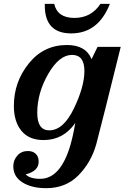

<svg xmlns="http://www.w3.org/2000/svg" viewBox="-20 -731 670 994"><path d="M219.2 243.2Q144 243.2 96.4 213.4Q48.8 183.6 48.8 129.9Q48.8 98.1 69.8 74.5Q90.8 50.8 124 50.8Q149.9 50.8 165 65.2Q180.2 79.6 180.2 106Q180.2 154.8 112.8 171.9Q135.7 194.8 188 194.8Q292.5 194.8 343.8 22.5Q358.9 -29.3 369.6 -94.2Q308.1 -5.9 205.6 -5.9Q130.4 -5.9 91.1 -53.5Q51.8 -101.1 51.8 -183.1Q51.8 -306.2 128.7 -402.1Q205.6 -498 326.7 -498Q424.3 -498 454.1 -424.8L484.9 -488.3H605Q511.7 -110.8 478.5 15.1Q452.1 109.4 386.5 176.3Q320.8 243.2 219.2 243.2ZM234.9 -56.2Q308.1 -56.2 362.5 -169.2Q417 -282.2 417 -363.3Q417 -446.8 353 -446.8Q286.6 -446.8 229.7 -348.4Q172.9 -250 172.9 -147Q172.9 -56.2 234.9 -56.2ZM348.6 -558.1Q211.9 -558.1 211.9 -702.6V-710.9H260.7Q277.3 -638.2 365.2 -638.2Q452.1 -638.2 500 -710.9H548.8Q488.8 -558.1 348.6 -558.1Z"/></svg>

Font: Munson
Style: Bold Italic
Weight: 700
Italic angle: -12°
Designer: Paul James MIller
Foundry: High-Logic / Made with FontCreator
Version: Version 2.10;May 5, 2019;FontCreator 11.5.0.2430 64-bit